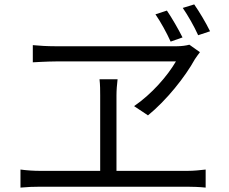

<svg xmlns="http://www.w3.org/2000/svg" viewBox="-20 -867 1040 872"><path d="M738 -819 686 -802C710 -767 737 -718 755 -678L809 -697C790 -735 761 -785 738 -819ZM862 -847 810 -831C834 -796 861 -749 880 -707L934 -725C914 -766 885 -814 862 -847ZM888 -630 840 -664C826 -660 804 -657 784 -657H229C195 -657 160 -659 129 -662V-584C129 -584 197 -588 233 -588H779C740 -521 668 -439 589 -385L652 -343C736 -411 821 -518 865 -598C872 -609 880 -619 888 -630ZM509 -433C509 -458 511 -481 514 -507H432C435 -481 435 -455 435 -434V-91H162C133 -91 103 -93 73 -97V-15C104 -18 134 -19 162 -19H831C851 -19 887 -18 914 -15V-97C888 -94 861 -91 831 -91H509Z"/></svg>

Font: Source Han Sans JP Normal
Style: Regular
Weight: 350
Designer: Ryoko NISHIZUKA 西塚涼子 (kana, bopomofo & ideographs); Paul D. Hunt (Latin, Greek & Cyrillic); Sandoll Communications 산돌커뮤니
Foundry: Adobe
Version: Version 2.002;hotconv 1.0.116;makeotfexe 2.5.65601